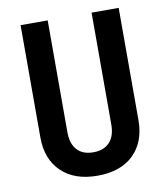

<svg xmlns="http://www.w3.org/2000/svg" viewBox="-83 -800 766 879"><g transform="rotate(-10 300.0 -360.0)"><path d="M300 10Q193 10 132.5 -48.5Q72 -107 72 -208V-730H198V-209Q198 -157 224 -128Q250 -99 300 -99Q349 -99 375.5 -128Q402 -157 402 -209V-730H528V-208Q528 -107 468 -48.5Q408 10 300 10Z"/></g></svg>

Font: NKDuy Mono
Style: Bold
Weight: 700
Monospace: yes
Designer: NKDuy
Foundry: NKDuy
Version: Version 2.251; ttfautohint (v1.8.4.7-5d5b)